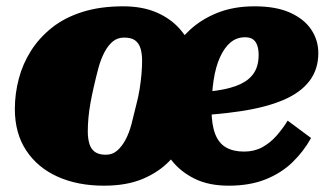

<svg xmlns="http://www.w3.org/2000/svg" viewBox="-20 -574 1047 608"><path d="M704 14Q641 14 596.5 -8Q552 -30 524 -65.5Q496 -101 483 -142Q470 -183 470 -220Q470 -265 482 -312Q494 -359 519 -402Q544 -445 581.5 -479.5Q619 -514 670 -534Q721 -554 786 -554Q854 -554 898.5 -534Q943 -514 965.5 -480.5Q988 -447 988 -406Q988 -354 959.5 -317Q931 -280 876.5 -257Q822 -234 743 -222Q664 -210 561 -206L564 -279Q624 -281 668 -287.5Q712 -294 741 -307.5Q770 -321 784.5 -343.5Q799 -366 799 -400Q799 -418 794.5 -430.5Q790 -443 781 -449.5Q772 -456 756 -456Q730 -456 710.5 -440Q691 -424 677 -393.5Q663 -363 656.5 -320.5Q650 -278 650 -226Q650 -179 661.5 -149.5Q673 -120 696 -107Q719 -94 753 -94Q785 -94 810 -107.5Q835 -121 855 -143.5Q875 -166 891 -192L965 -137Q942 -95 906.5 -60.5Q871 -26 821 -6Q771 14 704 14ZM370 -554Q431 -554 476 -534.5Q521 -515 550.5 -481Q580 -447 594.5 -403.5Q609 -360 609 -311Q609 -274 600.5 -231Q592 -188 572 -144.5Q552 -101 517.5 -65Q483 -29 432 -7.5Q381 14 309 14Q226 14 162.5 -14.5Q99 -43 63 -97.5Q27 -152 27 -229Q27 -277 39.5 -324.5Q52 -372 78 -413Q104 -454 144 -486Q184 -518 240.5 -536Q297 -554 370 -554ZM277 -299Q271 -273 266.5 -248Q262 -223 260 -200.5Q258 -178 258 -158Q258 -136 263 -119Q268 -102 280.5 -93Q293 -84 315 -84Q336 -84 351 -97Q366 -110 377.5 -131.5Q389 -153 396.5 -181.5Q404 -210 411 -240Q418 -266 422 -291Q426 -316 428 -339Q430 -362 430 -381Q430 -404 425 -420.5Q420 -437 408 -446Q396 -455 373 -455Q352 -455 337 -442.5Q322 -430 310.5 -408Q299 -386 291.5 -358Q284 -330 277 -299Z"/></svg>

Font: Roboto Serif Black
Style: Italic
Weight: 900
Italic angle: -10°
Version: Version 1.008